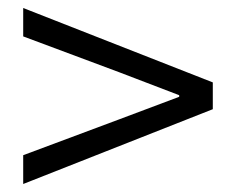

<svg xmlns="http://www.w3.org/2000/svg" viewBox="-20 -610 589 480"><path d="M38 -150 512 -337V-404L38 -590V-519L279 -429L428 -372V-368L279 -312L38 -222Z"/></svg>

Font: ChiuKong Gothic CL Normal
Style: Regular
Weight: 350
Designer: Ryoko NISHIZUKA 西塚涼子 (kana, bopomofo & ideographs); Paul D. Hunt (Latin, Greek & Cyrillic); Sandoll Communications 산돌커뮤니
Foundry: Adobe
Version: Version 1.300